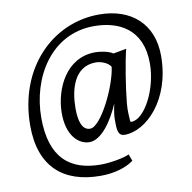

<svg xmlns="http://www.w3.org/2000/svg" viewBox="-99 -853 1160 1162"><g transform="rotate(-10 480.5 -272.5)"><path d="M58.6 -163.1C58.6 89.4 198.2 209 427.2 209C510.7 209 585.4 186.5 630.4 152.3L615.2 110.8C582 127 497.1 142.1 439.5 142.1C251.5 142.1 132.8 48.8 132.8 -199.2C132.8 -445.3 278.3 -690.4 542.5 -690.4C691.4 -690.4 837.4 -624 837.4 -409.7C837.4 -252 747.6 -80.6 665.5 -80.6C660.6 -80.6 658.7 -85.4 658.7 -94.2C658.7 -114.3 653.3 -145 658.2 -195.3C667.5 -293.5 692.4 -446.8 711.4 -521.5L630.9 -506.8C603.5 -525.9 550.3 -533.2 523.4 -533.2C342.8 -533.2 262.7 -354 259.8 -211.9C256.8 -66.9 329.6 -3.4 395.5 -3.4C467.8 -3.4 539.1 -104.5 583 -208.5C572.8 -164.1 569.3 -132.8 569.3 -109.9C569.3 -51.8 569.3 -10.3 613.3 -10.3C743.7 -10.3 912.1 -170.9 912.1 -443.8C912.1 -639.2 782.7 -754.4 585.4 -754.4C297.4 -754.4 58.6 -516.6 58.6 -163.1ZM346.7 -218.3C346.7 -330.6 379.9 -472.2 515.6 -472.2C542.5 -472.2 588.9 -459 606 -429.2C591.3 -312 480 -83 413.1 -83C363.8 -83 346.7 -141.6 346.7 -218.3Z"/></g></svg>

Font: Merriweather
Style: Italic
Weight: 400
Italic angle: -7.5°
Designer: Eben Sorkin
Foundry: Eben Sorkin
Version: Version 1.001